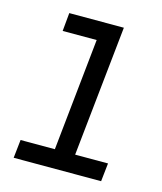

<svg xmlns="http://www.w3.org/2000/svg" viewBox="-86 -585 546 649"><g transform="rotate(15 187.5 -260.5)"><path d="M29 -64H149L190 -457H71L77 -521H268L220 -64H335L328 0H22Z"/></g></svg>

Font: Zilla Slab Regular
Style: Italic
Weight: 400
Italic angle: -6°
Designer: Typotheque.com
Foundry: Typotheque type foundry
Version: Version 1.1; 2017; ttfautohint (v1.6)